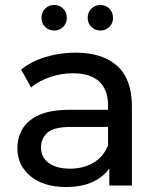

<svg xmlns="http://www.w3.org/2000/svg" viewBox="-20 -747 638 773"><path d="M420 0V-69Q396 -34 352 -14Q308 6 246 6Q156 6 103 -37.5Q50 -81 50 -150Q50 -193 70.5 -228Q91 -263 137.5 -284Q184 -305 263 -305H415V-324Q415 -385 379.5 -418.5Q344 -452 273 -452Q226 -452 181 -436.5Q136 -421 105 -395L65 -467Q106 -500 163.5 -517.5Q221 -535 284 -535Q393 -535 452 -481.5Q511 -428 511 -320V0ZM415 -162V-236H267Q195 -236 170 -212Q145 -188 145 -154Q145 -114 176 -91Q207 -68 262 -68Q316 -68 356.5 -92Q397 -116 415 -162ZM198 -624Q177 -624 162 -638.5Q147 -653 147 -675Q147 -698 162 -712.5Q177 -727 198 -727Q219 -727 234 -712.5Q249 -698 249 -675Q249 -653 234 -638.5Q219 -624 198 -624ZM384 -624Q363 -624 348 -638.5Q333 -653 333 -675Q333 -698 348 -712.5Q363 -727 384 -727Q405 -727 420 -712.5Q435 -698 435 -675Q435 -653 420 -638.5Q405 -624 384 -624Z"/></svg>

Font: Montserrat Medium
Style: Regular
Weight: 500
Designer: Julieta Ulanovsky
Foundry: Julieta Ulanovsky
Version: Version 9.000; ttfautohint (v1.8.4.7-5d5b)